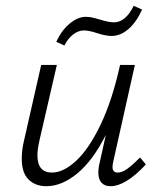

<svg xmlns="http://www.w3.org/2000/svg" viewBox="-20 -637 549 662"><path d="M202 -480 174 -493Q192 -532 220 -555.5Q248 -579 276 -579Q290 -579 305 -575Q320 -571 323 -570Q355 -560 373 -560Q413 -560 441 -617L470 -604Q450 -560 422.5 -536.5Q395 -513 365 -513Q344 -513 314 -523Q287 -532 269 -532Q250 -532 232 -518Q214 -504 202 -480ZM483 -70Q413 5 361 5Q341 5 330 -7Q319 -19 319 -42Q319 -54 322 -69L345 -172Q300 -83 246.5 -39Q193 5 140 5Q102 5 78.5 -18Q55 -41 55 -90Q55 -121 63 -153L122 -413H176L117 -157Q109 -123 109 -102Q109 -42 159 -42Q199 -42 243 -83Q287 -124 327 -207.5Q367 -291 394 -413H445L371 -82Q368 -70 368 -61Q368 -42 386 -42Q401 -42 419 -55Q437 -68 463 -94Z"/></svg>

Font: Ysabeau Infant Semilight
Style: Italic
Weight: 300
Italic angle: -12°
Designer: Christian Thalmann (Catharsis Fonts)
Version: Version 0.003